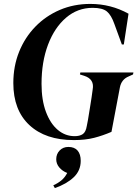

<svg xmlns="http://www.w3.org/2000/svg" viewBox="-20 -698 701 980"><path d="M357 17Q212 17 130 -59.5Q48 -136 48 -274Q48 -360 77.5 -433.5Q107 -507 160.5 -562Q214 -617 285.5 -647.5Q357 -678 441 -678Q546 -678 636 -628L612 -471H602L564 -575Q548 -621 525.5 -639.5Q503 -658 453 -658Q376 -658 317 -607.5Q258 -557 225 -469.5Q192 -382 192 -270Q192 -187 214.5 -127Q237 -67 275 -35Q313 -3 361 -3Q387 -3 402.5 -13.5Q418 -24 423 -55L429 -86Q434 -118 441 -160Q448 -202 453 -241Q463 -294 410 -311L388 -318L390 -328H661L659 -318L637 -308Q600 -293 592 -252L549 -25Q505 -6 460.5 5.5Q416 17 357 17ZM260 262 252 248Q276 237 293.5 222.5Q311 208 323 185Q298 175 282.5 156.5Q267 138 267 115Q267 88 284.5 70Q302 52 329 52Q360 52 376 70.5Q392 89 392 123Q392 173 356 207Q320 241 260 262Z"/></svg>

Font: DM Serif Display
Style: Italic
Weight: 400
Italic angle: -12°
Designer: Colophon Foundry, Frank Grießhammer
Foundry: Colophon Foundry
Version: Version 5.100; ttfautohint (v1.8.2)